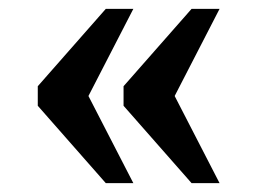

<svg xmlns="http://www.w3.org/2000/svg" viewBox="-20 -486 579 432"><path d="M411 -74 258 -248V-292L411 -466H474L373 -270L474 -74ZM218 -74 65 -248V-292L218 -466H280L179 -270L280 -74Z"/></svg>

Font: Noto Serif Gujarati SemiBold
Style: Regular
Weight: 600
Version: Version 2.102